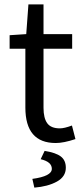

<svg xmlns="http://www.w3.org/2000/svg" viewBox="-20 -642 378 878"><path d="M24 -419V-481L100 -486L110 -622H179V-486H310V-419H179V-149Q179 -102 196 -78.5Q213 -55 254 -55Q274 -55 309 -68L325 -6Q271 12 235 12Q96 12 96 -150V-419ZM128 176Q217 164 217 130Q217 98 166 86L184 48Q235 56 258 73.5Q281 91 281 125Q281 166 240 188.5Q199 211 137 216Z"/></svg>

Font: RibengUni
Style: Regular
Weight: 400
Designer: (1) Dr. Andrew Glass (Senior Program Manager at Microsoft Corporation)
(2) Bivuti Chakma (Chakma Font Designer & Keyboar
Foundry: Bivuti Chakma
Version: Version 2.2022; Updated on: 03 June 2022; Friday